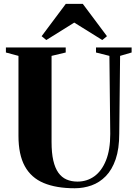

<svg xmlns="http://www.w3.org/2000/svg" viewBox="-20 -996 730 1024"><path d="M378.5 8Q280 8 213 -20Q146 -48 112.2 -109.8Q78.5 -171.5 78.5 -271.5V-698L11.5 -716V-743H330.5V-716L255 -698V-239Q255 -180.5 264.2 -140.2Q273.5 -100 291.2 -75Q309 -50 334.8 -38.8Q360.5 -27.5 393 -27.5Q444 -27.5 483.2 -55.8Q522.5 -84 545.2 -140.5Q568 -197 568 -281.5L563.5 -698L492 -716V-743H682V-716L620.5 -698L616 -283.5Q616 -202.5 596.8 -146.5Q577.5 -90.5 544.2 -56.5Q511 -22.5 468.2 -7.2Q425.5 8 378.5 8ZM227 -782.5 202 -803 331 -975.5H421.5L550.5 -803L525.5 -782.5L376 -875.5Z"/></svg>

Font: Merriweather 120pt ExtraBold
Style: Regular
Weight: 800
Version: Version 2.100